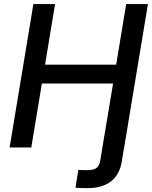

<svg xmlns="http://www.w3.org/2000/svg" viewBox="-20 -748 770 974"><path d="M362.8 204.1 377.4 113.8Q386.2 114.7 399.4 115Q412.6 115.2 421.4 115.2Q455.1 115.2 469.7 103.8Q484.4 92.3 488.3 67.9L509.8 -61.5H619.6L597.7 72.8Q586.4 138.7 542.2 172.6Q498 206.5 423.3 206.5Q404.3 206.5 388.7 205.8Q373 205.1 362.8 204.1ZM28.8 0 149.4 -727.5H259.3L208.5 -419.9H569.3L620.1 -727.5H730.5L609.9 0H499.5L553.7 -324.2H192.4L138.7 0Z"/></svg>

Font: Inter 24pt Medium
Style: Italic
Weight: 500
Italic angle: -9.3988°
Designer: Rasmus Andersson
Foundry: rsms
Version: Version 4.001;git-66647c0bb